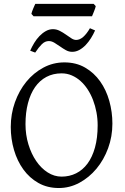

<svg xmlns="http://www.w3.org/2000/svg" viewBox="-20 -950 640 985"><path d="M481 -307.1Q481 -340.8 474.9 -373.8Q468.8 -406.7 457.5 -436.3Q446.3 -465.8 429.9 -491Q413.6 -516.1 393.1 -534.4Q372.6 -552.7 348.1 -563.2Q323.7 -573.7 295.9 -573.7Q252.4 -573.7 218 -555.4Q183.6 -537.1 159.9 -503.2Q136.2 -469.2 123.5 -420.9Q110.8 -372.6 110.8 -313Q110.8 -258.3 125.7 -209.5Q140.6 -160.6 165.8 -123.8Q190.9 -86.9 224.6 -65.4Q258.3 -43.9 295.9 -43.9Q336.4 -43.9 370.4 -60.8Q404.3 -77.6 429 -110.8Q453.6 -144 467.3 -193.4Q481 -242.7 481 -307.1ZM556.6 -315.9Q556.6 -249.5 534.7 -189.7Q512.7 -129.9 474.9 -84.5Q437 -39.1 387.2 -12.2Q337.4 14.6 281.7 14.6Q223.1 14.6 177.2 -11.2Q131.3 -37.1 99.9 -80.6Q68.4 -124 51.8 -180.7Q35.2 -237.3 35.2 -298.8Q35.2 -365.2 56.6 -425.3Q78.1 -485.4 115.2 -530.8Q152.3 -576.2 202.4 -603Q252.4 -629.9 310.1 -629.9Q370.6 -629.9 416.5 -603.3Q462.4 -576.7 493.7 -532.7Q524.9 -488.8 540.8 -432.1Q556.6 -375.5 556.6 -315.9ZM467.8 -793.9Q459 -773.9 446.8 -754.4Q434.6 -734.9 419.7 -719.2Q404.8 -703.6 387.2 -693.8Q369.6 -684.1 350.6 -684.1Q333.5 -684.1 318.1 -692.6Q302.7 -701.2 288.1 -711.7Q273.4 -722.2 259 -730.7Q244.6 -739.3 230.5 -739.3Q210.9 -739.3 194.8 -723.4Q178.7 -707.5 160.6 -680.2L134.8 -689.9Q143.6 -710 155.5 -729.7Q167.5 -749.5 182.6 -765.1Q197.8 -780.8 215.1 -790.5Q232.4 -800.3 251.5 -800.3Q270 -800.3 286.6 -791.7Q303.2 -783.2 317.9 -772.7Q332.5 -762.2 345.7 -753.7Q358.9 -745.1 370.6 -745.1Q389.2 -745.1 407 -760.7Q424.8 -776.4 441.4 -805.2ZM471.2 -918.5Q470.2 -913.1 467.8 -906Q465.3 -898.9 462.4 -891.8Q459.5 -884.8 456.8 -877.9Q454.1 -871.1 452.1 -866.7H151.9L141.1 -878.9Q142.1 -884.3 144.5 -891.1Q147 -897.9 149.9 -905Q152.8 -912.1 155.8 -918.7Q158.7 -925.3 161.1 -930.2H460.4Z"/></svg>

Font: Noto Serif Devanagari
Style: Bold
Weight: 700
Designer: Monotype Design Team
Foundry: Monotype Imaging Inc.
Version: Version 1.01